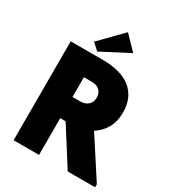

<svg xmlns="http://www.w3.org/2000/svg" viewBox="-215 -1050 1074 1177"><g transform="rotate(30 322.0 -462.0)"><path d="M295 -700Q355 -700 404 -687Q453 -674 488 -647Q523 -620 542 -579Q561 -538 561 -483Q561 -417 534.5 -371Q508 -325 463 -297L642 -21V0H448L283 -260H245V0H65V-700ZM297 -410Q335 -410 355.5 -429.5Q376 -449 376 -481Q376 -511 357 -530.5Q338 -550 300 -550H245V-410ZM433 -829 237 -727 190 -770 341 -924Z"/></g></svg>

Font: Tilda Sans Black
Style: Regular
Weight: 900
Designer: ParaType Ltd
Foundry: ParaType Ltd
Version: Version 1.009